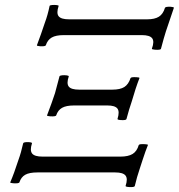

<svg xmlns="http://www.w3.org/2000/svg" viewBox="-20 -710 724 777"><path d="M631.3 -512.2Q629.4 -507.3 607.4 -508.8Q593.8 -509.8 594.7 -513.2Q605.5 -542.5 595.7 -555.2Q585.9 -567.9 553.7 -567.9H238.3Q206.1 -567.9 189.2 -558.1Q172.4 -548.3 165.5 -526.9Q163.6 -521.5 141.6 -522.9Q128.4 -523.9 129.4 -526.9Q146.5 -572.3 161.6 -618.2Q172.9 -647.9 180.7 -686Q181.6 -689 190.9 -689.7Q200.2 -690.4 209 -689.5Q217.8 -688.5 217.3 -686Q207.5 -656.7 217.3 -644.3Q227.1 -631.8 259.3 -631.8H575.7Q606.4 -631.8 623.3 -642.6Q640.1 -653.3 647.5 -678.2Q649.4 -683.6 670.9 -682.6Q684.6 -681.6 683.6 -678.2Q664.1 -622.1 651.4 -583Q643.6 -559.1 631.3 -512.2ZM491.7 -228Q489.7 -222.7 468.8 -224.1Q454.1 -225.1 455.6 -229Q464.8 -258.3 455.1 -270.8Q445.3 -283.2 414.6 -283.2H279.3Q248 -283.2 231.2 -273.7Q214.4 -264.2 207.5 -243.2Q205.6 -237.8 182.6 -239.3Q169.4 -240.2 170.4 -243.2Q191.4 -298.3 202.6 -333Q218.3 -389.6 220.7 -400.9Q221.7 -404.3 231.2 -405.3Q240.7 -406.2 249.8 -405Q258.8 -403.8 258.3 -400.9Q248.5 -372.1 258.3 -359.6Q268.1 -347.2 300.3 -347.2H434.6Q466.3 -347.2 483.2 -357.9Q500 -368.7 508.3 -394Q510.3 -398.9 532.7 -397.5Q545.4 -397 544.4 -394Q528.8 -354 512.7 -297.9Q502.9 -270 491.7 -228ZM525.4 43Q523.4 48.3 502 46.9Q486.8 45.9 488.3 42Q498 13.2 488 0.5Q478 -12.2 446.3 -12.2H131.3Q98.6 -12.2 82 -2.7Q65.4 6.8 58.6 27.8Q56.6 33.2 33.7 31.7Q20.5 30.8 21.5 27.8Q37.1 -8.3 54.7 -63Q65.4 -92.3 73.7 -129.9Q75.2 -135.7 96.2 -134.8Q110.8 -133.8 109.4 -129.9Q100.1 -101.1 110.1 -88.6Q120.1 -76.2 152.3 -76.2H467.3Q499 -76.2 516.6 -86.9Q534.2 -97.7 541.5 -123Q543.5 -127.9 566.4 -126.5Q579.6 -126 578.6 -123Q573.2 -109.9 568.4 -96.2Q563.5 -82.5 556.4 -60.8Q549.3 -39.1 545.4 -26.9Q534.2 5.4 525.4 43Z"/></svg>

Font: Junicode SmCond Light
Style: Italic
Weight: 300
Width: 4
Italic angle: -11°
Designer: Peter S. Baker
Version: Version 2.206